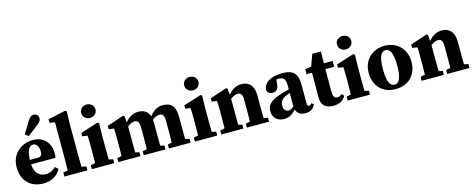

<svg xmlns="http://www.w3.org/2000/svg" viewBox="-36 -1481 5432 2202"><g transform="rotate(-15 2680.5 -380.0)"><path d="M277.8 15.2C374.6 15.2 446.5 -23.3 487.6 -101.6L453 -134C422.8 -102.8 385.7 -80.3 331.8 -80.3C257 -80.3 196.7 -135.3 196.7 -257.3C196.7 -401.7 234.6 -447.1 276.2 -447.1C312.5 -447.1 343.9 -414.5 343.9 -348.9C343.9 -304.3 331.5 -286.3 283.5 -286.3H96V-233.5H487.4C491.4 -250.1 492.9 -265.8 492.9 -287.3C492.9 -408.3 418.1 -498.5 286.3 -498.5C157.2 -498.5 28.7 -408.1 28.7 -241.4C28.7 -80 132.3 15.2 277.8 15.2ZM217.3 -583.9 255.3 -553.4C281.5 -573.1 307 -593.2 365.8 -636.7C405.1 -666 428.8 -691.1 428.8 -720.7C428.8 -755.8 401.4 -776.5 374.5 -776.5C341.6 -776.5 322.5 -757.8 295.5 -713.4C253 -644 234.8 -614.3 217.3 -583.9Z M530.4 0H803.9V-46.5L701.7 -66.5H626.1L530.4 -46.5V0ZM584.5 0H749.8C747.8 -70 746.8 -140 746.8 -210V-576.3L750.8 -716.1L734.7 -726.3L525.4 -681.3V-639.1L587.5 -629.1V-210C587.5 -140 586.5 -70 584.5 0Z M856.9 0H1122.3V-46.5L1025.2 -66.5H949.6L856.9 -46.5V0ZM909.1 0H1073.9C1071.9 -45 1070.9 -148 1070.9 -210V-342.7L1073.9 -487.8L1056.8 -498.5L847.3 -432.1V-392.7L909.1 -383.7C911.1 -343.7 912.1 -312.7 912.1 -257.7V-210C912.1 -148 911.1 -45 909.1 0ZM989.8 -572.6C1036.9 -572.6 1074.6 -605.8 1074.6 -652.2C1074.6 -698.8 1036.9 -731.8 989.8 -731.8C942.7 -731.8 905.1 -698.8 905.1 -652.2C905.1 -605.8 942.7 -572.6 989.8 -572.6Z M1171 0H1434.2V-46.5L1340 -66.5H1263.7L1171 -46.5V0ZM1223.4 0H1388.7C1386.7 -45 1385.7 -148 1385.7 -210V-376.9L1376.6 -487.8L1359.5 -498.5L1162.1 -432.1V-392.7L1223.4 -383.7C1226.1 -343.7 1226.4 -322.8 1226.4 -267.8V-210C1226.4 -148 1225.4 -45 1223.4 0ZM1473.2 0H1731.3V-46.5L1639.3 -66.5H1561.5L1473.2 -46.5V0ZM1523.4 0H1685.8C1683.8 -45 1682.8 -146 1682.8 -210V-326.5C1682.8 -441.9 1633.9 -498.5 1539.3 -498.5C1469.8 -498.5 1414.6 -461.2 1360.4 -386.8H1344.9L1349.6 -328.5C1379.6 -366 1425.1 -401.8 1468.3 -401.8C1512.5 -401.8 1526.4 -376.2 1526.4 -306.3V-210C1526.4 -146 1525.4 -45 1523.4 0ZM1772.5 0H2029.9V-46.5L1935.6 -66.5H1855.8L1772.5 -46.5V0ZM1819 0H1981.5C1979.5 -45 1978.5 -146 1978.5 -210V-321.7C1978.5 -440.6 1933.7 -498.5 1832.8 -498.5C1769.3 -498.5 1716 -472.4 1653.2 -386.2H1638.3L1643.8 -328.5C1681.8 -373.7 1722.3 -401.8 1765.2 -401.8C1806.1 -401.8 1822 -382.1 1822 -306.8V-210C1822 -146 1821 -45 1819 0Z M2079.9 0H2345.3V-46.5L2248.2 -66.5H2172.6L2079.9 -46.5V0ZM2132.1 0H2296.9C2294.9 -45 2293.9 -148 2293.9 -210V-342.7L2296.9 -487.8L2279.8 -498.5L2070.3 -432.1V-392.7L2132.1 -383.7C2134.1 -343.7 2135.1 -312.7 2135.1 -257.7V-210C2135.1 -148 2134.1 -45 2132.1 0ZM2212.8 -572.6C2259.9 -572.6 2297.6 -605.8 2297.6 -652.2C2297.6 -698.8 2259.9 -731.8 2212.8 -731.8C2165.7 -731.8 2128.1 -698.8 2128.1 -652.2C2128.1 -605.8 2165.7 -572.6 2212.8 -572.6Z M2394 0H2657.2V-46.5L2563 -66.5H2486.7L2394 -46.5V0ZM2446.4 0H2611.7C2609.7 -45 2608.7 -148 2608.7 -210V-376.9L2599.6 -487.8L2582.5 -498.5L2385.1 -432.1V-392.7L2446.4 -383.7C2448.4 -343.7 2449.4 -322.8 2449.4 -267.8V-210C2449.4 -148 2448.4 -45 2446.4 0ZM2697.3 0H2961.2V-46.5L2863.4 -66.5H2787.8L2697.3 -46.5V0ZM2747.5 0H2912.8C2910.8 -45 2909.8 -146 2909.8 -210V-326.5C2909.8 -441.9 2852.3 -498.5 2765.5 -498.5C2701.1 -498.5 2647.8 -471.9 2589 -394.8H2566.8L2570.4 -328.5C2610.8 -375.4 2659.1 -401.8 2694.6 -401.8C2734.4 -401.8 2750.5 -379.1 2750.5 -314.9V-210C2750.5 -146 2749.5 -45 2747.5 0Z M3137 15.2C3209.5 15.2 3240.6 -15.7 3289.1 -67.1H3331.1L3320.7 -127.2C3248.8 -73.4 3232.8 -65.7 3213.7 -65.7C3180 -65.7 3153.6 -88.9 3153.6 -139C3153.6 -186 3183.1 -219.7 3228.4 -238.8C3257.6 -252.3 3311.6 -266.9 3358.8 -278.8V-320.6C3311.6 -309.4 3240.7 -290.7 3199.4 -278.6C3045.2 -233.9 3005.8 -183.9 3005.8 -112.7C3005.8 -30.4 3059.6 15.2 3137 15.2ZM3389.6 14.3C3450.3 14.3 3485.9 -6.6 3509.9 -61.2L3483.4 -78.9C3471.7 -62.3 3463.6 -56.9 3453.1 -56.9C3438.7 -56.9 3430.5 -66.4 3430.5 -86.1V-310.4C3430.5 -444.3 3379.8 -498.5 3251.5 -498.5C3107.5 -498.5 3027 -442.2 3021.7 -358.9C3029.5 -326 3053.4 -308.8 3089.1 -308.8C3127.6 -308.8 3160 -335.7 3162.5 -402.2L3169.7 -471.6L3100.8 -432.7C3144.3 -444.1 3170 -447.1 3194.5 -447.1C3258.3 -447.1 3275.5 -420.9 3275.5 -332.3V-81.9C3284.1 -21.3 3321.6 14.3 3389.6 14.3Z M3724.4 15.2C3797.5 15.2 3844.3 -13.9 3870.7 -64.7L3846.3 -88.8C3826.8 -74.1 3810.4 -66.6 3792 -66.6C3762.3 -66.6 3741 -87.9 3741 -134.8V-443.7L3741.3 -463.7L3743.3 -623.7H3641.3L3578.1 -449.4L3635.4 -489.7L3517.2 -474.4V-414.8H3581.7V-224.4C3581.7 -185.4 3580.7 -158.6 3580.7 -123.8C3580.7 -25.2 3633.8 15.2 3724.4 15.2ZM3662.1 -414.8H3845.9V-483.4H3662.1V-414.8Z M3893.9 0H4159.3V-46.5L4062.2 -66.5H3986.6L3893.9 -46.5V0ZM3946.1 0H4110.9C4108.9 -45 4107.9 -148 4107.9 -210V-342.7L4110.9 -487.8L4093.8 -498.5L3884.3 -432.1V-392.7L3946.1 -383.7C3948.1 -343.7 3949.1 -312.7 3949.1 -257.7V-210C3949.1 -148 3948.1 -45 3946.1 0ZM4026.8 -572.6C4073.9 -572.6 4111.6 -605.8 4111.6 -652.2C4111.6 -698.8 4073.9 -731.8 4026.8 -731.8C3979.7 -731.8 3942.1 -698.8 3942.1 -652.2C3942.1 -605.8 3979.7 -572.6 4026.8 -572.6Z M4462.7 15.2C4617.5 15.2 4716.6 -87.8 4716.6 -243.7C4716.6 -399.6 4605.2 -498.5 4462.7 -498.5C4319.5 -498.5 4208.7 -397.4 4208.7 -243.7C4208.7 -89.9 4306.5 15.2 4462.7 15.2ZM4462.7 -37.1C4406.1 -37.1 4378 -98.8 4378 -241.5C4378 -383.4 4406.1 -446.3 4462.7 -446.3C4518.6 -446.3 4547.3 -383.4 4547.3 -241.5C4547.3 -98.8 4518.6 -37.1 4462.7 -37.1Z M4773 0H5036.2V-46.5L4942 -66.5H4865.7L4773 -46.5V0ZM4825.4 0H4990.7C4988.7 -45 4987.7 -148 4987.7 -210V-376.9L4978.6 -487.8L4961.5 -498.5L4764.1 -432.1V-392.7L4825.4 -383.7C4827.4 -343.7 4828.4 -322.8 4828.4 -267.8V-210C4828.4 -148 4827.4 -45 4825.4 0ZM5076.3 0H5340.2V-46.5L5242.4 -66.5H5166.8L5076.3 -46.5V0ZM5126.5 0H5291.8C5289.8 -45 5288.8 -146 5288.8 -210V-326.5C5288.8 -441.9 5231.3 -498.5 5144.5 -498.5C5080.1 -498.5 5026.8 -471.9 4968 -394.8H4945.8L4949.4 -328.5C4989.8 -375.4 5038.1 -401.8 5073.6 -401.8C5113.4 -401.8 5129.5 -379.1 5129.5 -314.9V-210C5129.5 -146 5128.5 -45 5126.5 0Z"/></g></svg>

Font: Source Serif Variable
Style: Regular
Weight: 389
Designer: Frank Grießhammer
Foundry: Adobe Systems Incorporated
Version: Version 3.001;hotconv 1.0.111;makeotfexe 2.5.65597